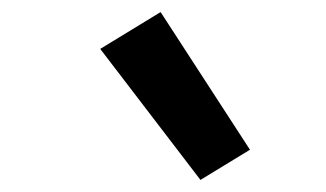

<svg xmlns="http://www.w3.org/2000/svg" viewBox="-20 -832 540 318"><path d="M312 -534 146 -751 246 -812 394 -584Z"/></svg>

Font: Iosevka Curly
Style: Bold Italic
Weight: 700
Italic angle: -9°
Monospace: yes
Designer: Belleve Invis
Foundry: Belleve Invis
Version: Version 22.1.2; ttfautohint (v1.8.4)